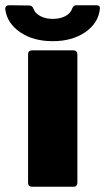

<svg xmlns="http://www.w3.org/2000/svg" viewBox="-65 -712 401 732"><path d="M57 -520H215Q222 -520 226 -516Q230 -512 230 -505V-15Q230 -8 226 -4Q222 0 215 0H57Q50 0 46 -4Q42 -8 42 -15V-505Q42 -512 46 -516Q50 -520 57 -520ZM-45 -677V-679Q-45 -685 -41 -688.5Q-37 -692 -30 -692L47 -691Q58 -691 63 -678Q69 -661 89 -650.5Q109 -640 136 -640Q164 -640 184 -650.5Q204 -661 210 -679Q215 -692 226 -692H302Q317 -692 316 -680Q311 -625 261 -590Q211 -555 136 -555Q62 -555 12 -589Q-38 -623 -45 -677Z"/></svg>

Font: Barlow Black
Style: Regular
Weight: 900
Designer: Jeremy Tribby
Foundry: Tribby Type
Version: Version 1.422